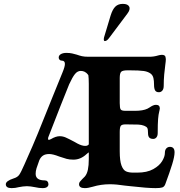

<svg xmlns="http://www.w3.org/2000/svg" viewBox="-20 -961 931 991"><path d="M10 -10Q10 -27 50 -40Q70 -46 79 -58.5Q88 -71 106 -112L128 -162Q161 -233 251 -460L303 -588Q315 -617 315 -631Q315 -648 299 -648Q292 -648 287.5 -652.5Q283 -657 283 -664Q283 -675 294 -681.5Q305 -688 323 -688Q340 -688 353 -685Q366 -682 376 -679Q390 -674 403 -671Q416 -668 438 -668Q469 -668 478.5 -653.5Q488 -639 488 -602L487 -531Q487 -522 480 -515Q473 -508 465 -508Q458 -508 453 -514Q448 -520 448 -531Q448 -558 433.5 -576.5Q419 -595 397 -595Q380 -595 367 -579Q354 -563 337 -526Q325 -496 294 -418.5Q263 -341 229 -252L228 -245Q228 -239 233 -239Q235 -239 243 -243Q268 -258 288 -258Q304 -258 319 -251.5Q334 -245 364 -229L380 -220Q403 -208 419 -208Q428 -208 431 -210Q448 -219 448 -249Q448 -255 453 -255Q466 -255 509 -213Q483 -182 465.5 -166Q448 -150 448 -161Q448 -175 442 -175Q436 -175 426 -165Q396 -137 359 -137Q339 -137 324 -141Q309 -145 286 -153Q253 -166 234 -166Q214 -166 202 -158Q190 -150 183 -134Q173 -107 168.5 -92.5Q164 -78 164 -64Q164 -30 210 -30Q220 -30 225 -24.5Q230 -19 230 -10Q230 -1 222.5 4.5Q215 10 200 10Q182 10 160 5Q150 3 139 1.5Q128 0 119 0Q109 0 98 1.5Q87 3 77 5Q59 10 40 10Q10 10 10 -10ZM388 -10Q388 -17 392 -22.5Q396 -28 404 -36Q411 -42 418 -50Q429 -63 433.6 -85Q438.3 -107 438.3 -140V-528Q438.3 -586 428 -608Q419 -628 398 -628H396Q388 -628 383 -634Q378 -640 378 -648Q378 -656 385.5 -662Q393 -668 408 -668H751Q774 -668 797 -675Q801 -676 805.5 -677Q810 -678 815 -678Q831 -678 834 -668Q836 -660 836 -656Q836 -646 833 -625Q830 -604 827.5 -576Q825 -548 825 -518Q825 -502 818 -493.5Q811 -485 800 -485Q786 -485 780.5 -494.5Q775 -504 775 -525Q775 -544 772 -557.5Q769 -571 760 -579Q746 -591 722.5 -594.5Q699 -598 649 -598H638Q613 -598 605.5 -590.5Q598 -583 598 -558V-429Q598 -403 603 -396Q608 -389 628 -389H677Q718 -389 741 -400L753 -407Q760 -412 768.5 -416Q777 -420 785 -420Q805 -420 805 -401L803 -390L802 -386Q798 -371 796 -346.5Q794 -322 794 -274Q794 -260 787.5 -252Q781 -244 771 -244Q757 -244 750.5 -251Q744 -258 744 -274Q744 -293 740.5 -300Q737 -307 724 -312Q711.4 -317 694.2 -318Q677 -319 628 -319Q609 -319 603.5 -311.5Q598 -304 598 -279V-180Q598 -131 607 -107Q616 -83 630.5 -76.5Q645 -70 668 -70H688Q739 -70 771 -88Q803 -106 817 -129.5Q831 -153 831 -171Q831 -187 838.5 -195Q846 -203 857 -203Q881 -203 881 -175Q881 -153 868.5 -112.5Q856 -72 833 -10Q828 3 817.5 6.5Q807.1 10 783 10Q740 10 653 0L625 -3Q580 -10 547 -10Q501 -10 458 3Q434 10 418 10Q388 10 388 -10ZM517 -768 551 -881Q561 -913 575.5 -927Q590 -941 614 -941Q640 -941 647 -926.5Q654 -912 637 -890L544 -766Q532 -749 521 -749Q517 -749 516 -754Q515 -759 517 -768Z"/></svg>

Font: Raigarh
Style: Regular
Weight: 400
Designer: jaikishan Patel
Foundry: MagicType
Version: Version 1.000;FEAKit 1.0